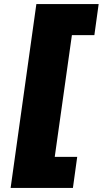

<svg xmlns="http://www.w3.org/2000/svg" viewBox="-20 -720 503 940"><path d="M158 -700H463L442 -548H332L248 48H358L337 200H32Z"/></svg>

Font: Fivo Sans Modern ExtBlk
Style: Regular
Weight: 900
Designer: Alexander Slobzheninov
Foundry: Alexander Slobzheninov
Version: 1.0